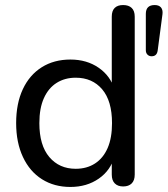

<svg xmlns="http://www.w3.org/2000/svg" viewBox="-20 -732 664 761"><path d="M259 9Q195 9 146.5 -21.5Q98 -52 71 -109.5Q44 -167 44 -244Q44 -322 70.5 -378.5Q97 -435 145.5 -465.5Q194 -496 259 -496Q324 -496 371 -463.5Q418 -431 434 -377H423V-666Q423 -689 434.5 -700.5Q446 -712 468 -712Q490 -712 502 -700.5Q514 -689 514 -666V-40Q514 -17 502 -5Q490 7 468 7Q447 7 435 -5Q423 -17 423 -40V-131L434 -113Q419 -57 371.5 -24Q324 9 259 9ZM280 -63Q324 -63 356.5 -84Q389 -105 406.5 -145Q424 -185 424 -244Q424 -332 385 -378Q346 -424 280 -424Q237 -424 204.5 -403.5Q172 -383 154 -343Q136 -303 136 -244Q136 -156 175.5 -109.5Q215 -63 280 -63ZM581 -509Q571 -509 564.5 -515.5Q558 -522 558 -533V-677Q558 -712 593 -712Q610 -712 618 -702.5Q626 -693 624 -676L605 -532Q602 -509 581 -509Z"/></svg>

Font: Nunito Medium
Style: Regular
Weight: 500
Designer: Vernon Adams
Foundry: Vernon Adams
Version: Version 3.602